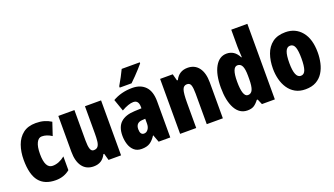

<svg xmlns="http://www.w3.org/2000/svg" viewBox="-67 -1352 3159 1815"><g transform="rotate(-20 1512.5 -444.0)"><path d="M254 -56Q142 -56 87 -124.5Q32 -193 32 -340Q32 -421 55.5 -486.5Q79 -552 128.5 -590.5Q178 -629 257 -629Q303 -629 340 -618.5Q377 -608 410 -587L367 -458Q318 -491 268 -491Q235 -491 215.5 -452Q196 -413 196 -340Q196 -194 272 -194Q335 -194 396 -243V-105Q337 -56 254 -56Z M912 -619V-66H786L767 -134H759Q740 -95 709.5 -75.5Q679 -56 635 -56Q562 -56 522 -109Q482 -162 482 -259V-619H644V-312Q644 -257 653.5 -228.5Q663 -200 687 -200Q716 -200 729.5 -218Q743 -236 746.5 -269Q750 -302 750 -346V-619Z M1228 -629Q1311 -629 1359 -579.5Q1407 -530 1407 -429V-66H1290L1263 -139H1260Q1233 -97 1201.5 -76.5Q1170 -56 1118 -56Q1071 -56 1042 -82Q1013 -108 1000 -149Q987 -190 987 -235Q987 -324 1034.5 -367.5Q1082 -411 1173 -415L1245 -418V-432Q1245 -500 1192 -500Q1145 -500 1073 -459L1031 -579Q1072 -603 1121.5 -616Q1171 -629 1228 -629ZM1215 -311Q1149 -308 1149 -242Q1149 -185 1188 -185Q1212 -185 1228.5 -207Q1245 -229 1245 -264V-313ZM1379 -822Q1365 -805 1341.5 -778.5Q1318 -752 1290.5 -724Q1263 -696 1238 -672H1119V-686Q1143 -726 1162 -762.5Q1181 -799 1197 -832H1379Z M1784 -629Q1856 -629 1896 -576Q1936 -523 1936 -426V-66H1774V-374Q1774 -429 1765 -457Q1756 -485 1726 -485Q1692 -485 1680 -449Q1668 -413 1668 -319V-66H1506V-619H1633L1651 -551H1660Q1698 -629 1784 -629Z M2182 -56Q2103 -56 2060 -133.5Q2017 -211 2017 -344Q2017 -477 2060 -553Q2103 -629 2177 -629Q2215 -629 2245 -610Q2275 -591 2297 -548H2302Q2300 -586 2298.5 -612Q2297 -638 2297 -654V-826H2459V-66H2329L2306 -120H2297Q2271 -86 2246.5 -71Q2222 -56 2182 -56ZM2235 -191Q2268 -191 2282.5 -224Q2297 -257 2297 -331V-363Q2297 -429 2282.5 -459.5Q2268 -490 2236 -490Q2181 -490 2181 -346Q2181 -191 2235 -191Z M2992 -344Q2992 -291 2980.5 -239.5Q2969 -188 2943 -146.5Q2917 -105 2873.5 -80.5Q2830 -56 2766 -56Q2707 -56 2664.5 -80Q2622 -104 2594.5 -145Q2567 -186 2554 -237.5Q2541 -289 2541 -344Q2541 -424 2564 -488.5Q2587 -553 2637 -591Q2687 -629 2768 -629Q2869 -629 2930.5 -555Q2992 -481 2992 -344ZM2705 -342Q2705 -191 2767 -191Q2801 -191 2814.5 -229.5Q2828 -268 2828 -344Q2828 -420 2814.5 -457Q2801 -494 2767 -494Q2735 -494 2720 -457Q2705 -420 2705 -342Z"/></g></svg>

Font: Noto Sans Malayalam UI ExtraCondensed Black
Style: Regular
Weight: 900
Width: 2
Designer: Jelle Bosma - Monotype Design Team
Foundry: Monotype Imaging Inc.
Version: Version 2.104; ttfautohint (v1.8.4.7-5d5b)